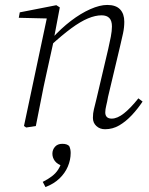

<svg xmlns="http://www.w3.org/2000/svg" viewBox="-20 -510 605 777"><path d="M86 6 77 0 172 -448 181 -435 56 -438 60 -460 208 -489 222 -480 198 -353V-348L168 -212Q156 -159 146 -106Q136 -53 125 0ZM405 13Q384 13 370 0Q356 -13 356 -33Q356 -52 360 -67.5Q364 -83 370 -108L418 -312Q424 -338 428.5 -361.5Q433 -385 433 -403Q433 -426 422.5 -437Q412 -448 391 -448Q366 -448 336 -435.5Q306 -423 268.5 -395.5Q231 -368 182 -323L181 -353H189Q227 -395 267 -425.5Q307 -456 345.5 -473Q384 -490 414 -490Q449 -490 466 -472Q483 -454 483 -422Q483 -399 478 -375.5Q473 -352 466 -323L417 -117Q414 -99 410 -83Q406 -67 406 -55Q406 -43 412.5 -36.5Q419 -30 432 -30Q455 -30 482 -51.5Q509 -73 540 -112L557 -99Q537 -69 513 -43.5Q489 -18 462.5 -2.5Q436 13 405 13ZM266 109Q266 137 254.5 164Q243 191 220.5 212.5Q198 234 164 247L153 226Q175 215 190.5 203Q206 191 215.5 176Q225 161 231 142L236 163Q212 155 202 141.5Q192 128 192 112Q192 96 202.5 84Q213 72 232 72Q243 72 249.5 74.5Q256 77 260 81Q263 87 264.5 94Q266 101 266 109Z"/></svg>

Font: Source Serif 4 18pt Light
Style: Italic
Weight: 300
Italic angle: -12°
Designer: Frank Grießhammer
Foundry: Adobe Systems Incorporated
Version: Version 4.004;hotconv 1.0.116;makeotfexe 2.5.65601